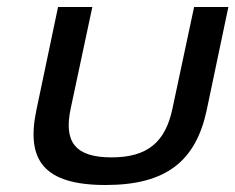

<svg xmlns="http://www.w3.org/2000/svg" viewBox="-20 -520 673 549"><path d="M84 -205C54 -62 105 9 282 9C456 9 540 -60 571 -205L633 -500H535L473 -209C453 -114 402 -70 299 -70C195 -70 162 -114 182 -209L244 -500H146Z"/></svg>

Font: LT Wave
Style: Italic
Weight: 400
Designer: Daniel Lyons
Version: Version 2.5 (Glyphs App)